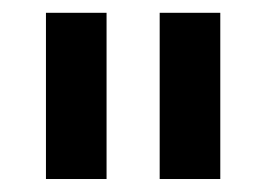

<svg xmlns="http://www.w3.org/2000/svg" viewBox="-20 -727 417 300"><path d="M146.5 -447.3H51.8V-707H146.5ZM324.2 -447.3H229.5V-707H324.2Z"/></svg>

Font: Pretendard SemiBold
Style: Regular
Weight: 600
Designer: Base glyphs from Inter by Rasmus Andersson; Hangeul glyphs from Noto Sans CJK(Source Han Sans) by Jang Soo-young and Kan
Foundry: Kil Hyung-jin
Version: Version 1.309